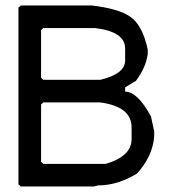

<svg xmlns="http://www.w3.org/2000/svg" viewBox="-20 -676 626 696"><path d="M55.7 -656.2H312.5Q409.2 -644.5 449.2 -617.2Q496.1 -587.9 515.6 -496.1V-480.5Q508.8 -430.7 472.7 -382.8L433.6 -359.4V-343.8Q478.5 -343.8 527.3 -253.9L539.1 -199.2V-183.6Q534.2 -110.4 476.6 -46.9Q406.2 -3.9 335.9 -3.9L320.3 0H55.7L46.9 -7.8V-648.4ZM128.9 -566.4V-394.5L136.7 -386.7H343.8Q433.6 -408.2 433.6 -457V-500Q433.6 -561.5 324.2 -574.2H136.7ZM128.9 -296.9V-89.8L136.7 -82H363.3Q457 -109.4 457 -171.9V-214.8Q457 -289.1 343.8 -304.7H136.7Z"/></svg>

Font: LaylaThuluth
Style: Regular
Weight: 400
Version: Version 2.0